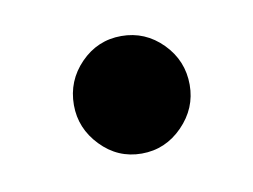

<svg xmlns="http://www.w3.org/2000/svg" viewBox="-33 -513 287 218"><g transform="rotate(-10 110.0 -404.0)"><path d="M116.5 -336.5Q89 -336.5 69.5 -356.8Q50 -377 50 -404Q50 -432 69.5 -452Q89 -472 116.5 -472Q144 -472 163.8 -452Q183.5 -432 183.5 -404Q183.5 -377 163.8 -356.8Q144 -336.5 116.5 -336.5Z"/></g></svg>

Font: Imbue Thin 10pt
Style: Bold
Weight: 700
Version: Version 1.102